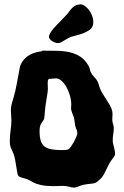

<svg xmlns="http://www.w3.org/2000/svg" viewBox="-20 -835 566 879"><path d="M506.8 -127.9Q505.9 -124 502.7 -119.1Q499.5 -114.3 494.9 -107.9Q490.2 -101.6 485.1 -94.2Q480 -86.9 476.1 -78.1Q469.7 -65.4 465.3 -56.2Q460.9 -46.9 456.8 -39.1Q452.6 -31.2 447.3 -24.4Q441.9 -17.6 433.1 -9.8Q424.8 -2 418.7 1Q412.6 3.9 405.3 5.1Q397.9 6.3 387.9 7.1Q377.9 7.8 361.8 11.2Q349.1 14.2 338.9 18.6Q328.6 22.9 320.8 23.9Q309.6 23.9 296.6 20Q283.7 16.1 267.1 16.1Q257.3 16.1 247.1 16.6Q236.8 17.1 226.1 17.1Q210.4 17.1 195.1 16.1Q179.7 15.1 164.1 11.2Q146 7.3 133.8 0.5Q121.6 -6.3 107.9 -13.2Q102.5 -15.1 96.2 -17.1Q89.8 -19 83.5 -20.8Q77.1 -22.5 72 -24.4Q66.9 -26.4 64.9 -28.8Q61 -33.2 59.1 -44.4Q57.1 -55.7 54.9 -69.8Q52.7 -84 50 -99.4Q47.4 -114.7 43 -127.9Q40 -136.7 36.9 -142.8Q33.7 -148.9 31 -155.3Q28.3 -161.6 26.6 -169.4Q24.9 -177.2 24.9 -189Q24.9 -213.9 28.6 -239Q32.2 -264.2 32.2 -284.2Q32.2 -295.4 31 -306.9Q29.8 -318.4 29.8 -329.1Q29.8 -348.6 36.9 -370.8Q43.9 -393.1 49.8 -418Q56.6 -448.2 61 -473.9Q65.4 -499.5 70.8 -525.9Q74.2 -541 83 -554Q91.8 -566.9 104.5 -576.4Q117.2 -585.9 133.8 -592Q150.4 -598.1 169.9 -600.1Q170.9 -600.1 171.6 -601.6Q172.4 -603 174.8 -603Q208 -603 239.5 -602.5Q271 -602.1 298.3 -595.9Q325.7 -589.8 348.1 -575.2Q370.6 -560.5 386.2 -532.2Q390.1 -525.9 391.1 -518.3Q392.1 -510.7 396 -503.9Q401.9 -491.7 411.1 -482.7Q420.4 -473.6 425.8 -463.9Q431.2 -452.6 434.6 -439.9Q438 -427.2 444.8 -415Q452.6 -400.9 461.4 -387.7Q470.2 -374.5 477.8 -362.1Q485.4 -349.6 490.2 -337.9Q495.1 -326.2 495.1 -314.9Q495.1 -308.1 494.6 -301.3Q494.1 -294.4 494.1 -287.1Q494.1 -277.8 497.1 -269Q500 -260.3 501 -251Q501 -236.8 498.5 -221.7Q496.1 -206.5 496.1 -190.9Q496.1 -185.1 497.8 -177.5Q499.5 -169.9 501.5 -161.9Q503.4 -153.8 505.1 -146Q506.8 -138.2 506.8 -131.8ZM334 -223.1Q334 -234.4 330.6 -241.5Q327.1 -248.5 324.2 -259.8Q322.3 -269 321.5 -278.6Q320.8 -288.1 317.9 -297.9Q314.9 -307.6 310.5 -317.9Q306.2 -328.1 305.2 -337.9Q305.2 -342.8 305.7 -347.2Q306.2 -351.6 306.2 -356.9Q306.2 -377 300 -397.9Q293.9 -418.9 284.2 -436.3Q274.4 -453.6 262 -464.8Q249.5 -476.1 236.8 -476.1Q232.4 -476.1 226.8 -475.6Q221.2 -475.1 216.1 -474.6Q210.9 -474.1 207.5 -473.9Q204.1 -473.6 204.1 -474.1Q200.2 -471.2 199.2 -466.1Q198.2 -460.9 198.2 -454.1Q198.2 -448.7 198.7 -442.1Q199.2 -435.5 199.2 -428.2Q199.2 -417 195.6 -397.5Q191.9 -377.9 189 -356Q187.5 -347.2 186.8 -338.1Q186 -329.1 185.3 -320.3Q184.6 -311.5 183.8 -304Q183.1 -296.4 182.1 -291Q181.6 -288.6 179 -284.7Q176.3 -280.8 173.1 -276.1Q169.9 -271.5 167.2 -267.1Q164.6 -262.7 164.1 -259.8Q161.1 -248 161.1 -235.8Q161.1 -208 166.5 -190.9Q171.9 -173.8 184.1 -164.3Q196.3 -154.8 215.8 -151.4Q235.4 -147.9 264.2 -147.9Q273.9 -147.9 281.7 -148.7Q289.6 -149.4 293.9 -151.9Q298.3 -154.3 304.9 -163.8Q311.5 -173.3 317.9 -184.8Q324.2 -196.3 328.9 -207.3Q333.5 -218.3 334 -223.1ZM404.3 -716.8Q400.4 -705.1 387.7 -696.5Q375 -688 360.6 -682.6Q346.2 -677.2 333.7 -674.1Q321.3 -670.9 317.9 -669.9Q305.7 -667.5 295.9 -662.4Q286.1 -657.2 277.3 -651.6Q268.6 -646 260.7 -641.8Q252.9 -637.7 244.1 -637.7Q238.3 -637.7 231.4 -640.4Q224.6 -643.1 218.5 -647Q212.4 -650.9 208.3 -656Q204.1 -661.1 204.1 -666Q204.1 -673.8 210.4 -684.3Q216.8 -694.8 225.6 -705.1Q234.4 -715.3 242.9 -723.9Q251.5 -732.4 255.9 -736.8Q264.2 -746.1 272.2 -754.2Q280.3 -762.2 286.1 -769Q293 -776.4 298.6 -784.7Q304.2 -793 311.3 -799.6Q318.4 -806.2 327.4 -810.5Q336.4 -814.9 350.1 -814.9Q357.9 -814.9 367.9 -808.1Q377.9 -801.3 386.7 -789.8Q395.5 -778.3 401.4 -763.7Q407.2 -749 407.2 -733.9Q407.2 -724.1 404.3 -716.8Z"/></svg>

Font: Freckle Face
Style: Regular
Weight: 400
Designer: Astigmatic (AOETI)
Foundry: Astigmatic (AOETI)
Version: Version 1.000